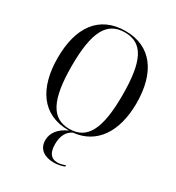

<svg xmlns="http://www.w3.org/2000/svg" viewBox="-222 -860 1132 1232"><g transform="rotate(30 344.5 -244.0)"><path d="M344 10H348C285 38 247 82 247 139C247 204 296 237 364 237C394 237 423 231 443 222V212C421 221 402 225 385 225C338 225 314 193 314 130C314 67 337 29 376 9C543 -7 636 -147 636 -358C636 -586 534 -725 345 -725C148 -725 52 -583 52 -359C52 -137 147 10 344 10ZM344 0C213 0 156 -108 156 -358C156 -609 212 -715 345 -715C479 -715 532 -609 532 -358C532 -107 476 0 344 0Z"/></g></svg>

Font: Noto Serif Display SemiCondensed
Style: Regular
Weight: 400
Width: 4
Designer: Monotype Design Team
Foundry: Monotype Imaging Inc.
Version: Version 2.009